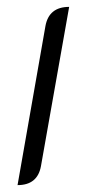

<svg xmlns="http://www.w3.org/2000/svg" viewBox="-20 -529 253 558"><path d="M112 -453Q122 -509 181 -509L99 -46Q89 9 31 9Z"/></svg>

Font: K2D ExtraLight
Style: Italic
Weight: 275
Italic angle: -10°
Designer: Katatrad Aksorn Co.,Ltd.
Foundry: Cadson Demak Co.,Ltd.
Version: Version 1.000; ttfautohint (v1.6)